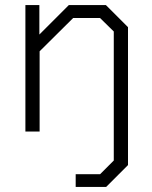

<svg xmlns="http://www.w3.org/2000/svg" viewBox="-20 -518 599 756"><path d="M484 -411V132L398 218H278V168H374L428 114V-394L374 -447H268L136 -316V0H80V-498H135V-382L251 -498H397Z"/></svg>

Font: Chakra Petch Light
Style: Regular
Weight: 300
Designer: Katatrad Aksorn Co.,Ltd.
Foundry: Cadson Demak Co.,Ltd.
Version: Version 1.000; ttfautohint (v1.6)